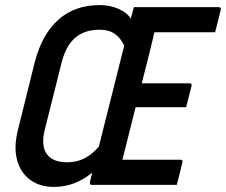

<svg xmlns="http://www.w3.org/2000/svg" viewBox="-20 -728 890 756"><path d="M372 -708Q413 -708 447 -693Q481 -678 495 -654L507 -700H841Q852 -700 849 -689Q844 -667 838.5 -645.5Q833 -624 827 -601H588Q586 -593 584 -584.5Q582 -576 580 -567Q570 -525 559.5 -483.5Q549 -442 538 -400H726Q737 -400 734 -389Q729 -367 723.5 -347.5Q718 -328 713 -306H514Q501 -254 488 -202.5Q475 -151 462 -99H690Q702 -99 698 -88Q693 -66 687.5 -44Q682 -22 676 0H342Q332 0 334 -11L343 -48Q274 8 193 8Q136 8 98 -20.5Q60 -49 47 -99Q34 -149 50 -214L117 -484Q146 -594 210.5 -651Q275 -708 372 -708ZM156 -216Q141 -155 164 -122Q187 -89 244 -89Q280 -89 309.5 -103Q339 -117 369 -150Q394 -249 419 -349Q444 -449 469 -548Q455 -579 431.5 -595Q408 -611 372 -611Q314 -611 277 -580Q240 -549 223 -483Z"/></svg>

Font: Recursive Sn Lnr St Med
Style: Italic
Weight: 500
Italic angle: -15°
Version: Version 1.079;hotconv 1.0.112;makeotfexe 2.5.65598; ttfautoh